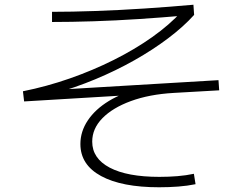

<svg xmlns="http://www.w3.org/2000/svg" viewBox="-20 -764 1040 812"><path d="M653 28Q495 28 407.5 -19.5Q320 -67 320 -155Q320 -208 351.5 -255Q383 -302 440.5 -337Q498 -372 575 -390L582 -365L82 -335L77 -378Q177 -398 274.5 -432Q372 -466 461 -510.5Q550 -555 623.5 -607Q697 -659 749 -716L758 -698Q666 -690 567.5 -683.5Q469 -677 375 -674Q281 -671 200 -671V-714Q283 -714 383.5 -717.5Q484 -721 591 -728Q698 -735 798 -744L801 -701Q756 -651 691 -602Q626 -553 548 -509Q470 -465 383.5 -429Q297 -393 208 -368L198 -383L904 -425L907 -382L714 -371Q611 -365 533.5 -336.5Q456 -308 413 -264Q370 -220 370 -165Q370 -94 444 -55Q518 -16 654 -16Q694 -16 730.5 -19Q767 -22 800 -29L807 15Q773 22 734 25Q695 28 653 28Z"/></svg>

Font: M PLUS 2 Light
Style: Regular
Weight: 300
Designer: Coji Morishita
Foundry: UNDERFOREST DESIGN
Version: Version 1.001